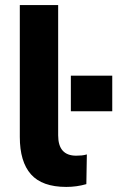

<svg xmlns="http://www.w3.org/2000/svg" viewBox="-20 -725 462 756"><path d="M241 11Q146 11 102 -38.5Q58 -88 58 -186V-705H209V-192Q209 -112 280 -112Q291 -112 301.5 -113Q312 -114 322 -117L320 0Q282 11 241 11ZM259 -287V-427H422V-287Z"/></svg>

Font: Nunito Sans ExtraBold
Style: Regular
Weight: 800
Designer: Vernon Adams
Foundry: Vernon Adams
Version: Version 3.101; ttfautohint (v1.8.4.7-5d5b);gftools[0.9.27]